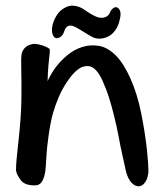

<svg xmlns="http://www.w3.org/2000/svg" viewBox="-20 -653 588 672"><path d="M90.8 -498Q95.7 -499.5 100.1 -499.5Q111.3 -499.5 128.4 -494.1Q152.8 -485.4 154.1 -480.2Q155.3 -475.1 153.3 -461.2Q151.4 -447.3 149.4 -423.1Q147.5 -398.9 146.5 -369.1Q159.2 -396 175 -417.5Q190.9 -439 215.1 -459.2Q239.3 -479.5 267.8 -488.5Q296.4 -497.6 326.4 -492.4Q356.4 -487.3 384.3 -460Q412.1 -432.6 436.3 -378.9Q460.4 -325.2 474.1 -257.1Q487.8 -189 494.6 -126Q499.5 -75.7 499.5 -54.7Q499.5 -45.9 498 -42Q495.6 -23.4 484.9 -11.2Q476.1 -1 464.8 -1Q460.9 -1 458.5 -2Q444.8 -5.4 434.6 -20.8Q424.3 -36.1 419.2 -60.8Q414.1 -85.4 407.5 -114.3Q400.9 -143.1 395.5 -173.6Q390.1 -204.1 377.4 -254.9Q364.7 -305.7 351.1 -341.1Q337.4 -376.5 328.1 -391.1Q318.8 -405.8 309.3 -413.3Q299.8 -420.9 289.3 -421.6Q278.8 -422.4 268.3 -418.7Q257.8 -415 244.1 -402.6Q230.5 -390.1 214.1 -365.7Q197.8 -341.3 186 -314.2Q174.3 -287.1 165.8 -257.8Q157.2 -228.5 150.4 -180.9Q143.6 -133.3 142.1 -100.8Q140.6 -68.4 138.4 -52.5Q136.2 -36.6 129.2 -21.5Q122.1 -6.3 107.2 -4.6Q92.3 -2.9 75.7 -7.3Q59.1 -11.7 49.3 -26.9Q39.6 -42 37.1 -51.3Q36.1 -53.7 36.1 -62Q36.1 -83.5 43.9 -152.3Q54.2 -243.2 54.9 -304.4Q55.7 -365.7 54.4 -408.9Q53.2 -452.1 55.9 -464.6Q58.6 -477.1 67.6 -486.1Q76.7 -495.1 90.8 -498ZM206.5 -625.5Q219.7 -633.3 233.4 -633.3Q237.8 -633.3 242.7 -632.3Q260.3 -629.9 276.9 -617.9Q293.5 -606 309.6 -597.9Q325.7 -589.8 337.6 -590.8Q349.6 -591.8 356.2 -597.4Q362.8 -603 366.2 -611.8Q369.6 -620.6 378.4 -625.7Q387.2 -630.9 394.5 -623.8Q401.9 -616.7 401.9 -604Q401.9 -591.3 396 -572.3Q390.1 -553.2 376.2 -538.3Q362.3 -523.4 340.6 -519Q318.8 -514.6 301.8 -524.2Q284.7 -533.7 266.8 -545.2Q249 -556.6 237.8 -561Q226.6 -565.4 218 -561.8Q209.5 -558.1 204.3 -542Q199.2 -525.9 186 -520.8Q172.9 -515.6 166.3 -527.8Q159.7 -540 162.8 -559.6Q166 -579.1 177.7 -598.1Q189.5 -617.2 206.5 -625.5Z"/></svg>

Font: Myanmar Kalay
Style: Regular
Weight: 400
Designer: Khon Soe Zaw Thu
Foundry: PaOh Unicode khonsoezawthu@gmail.com and @hotmail.com
Version: Version 1.20 December 6, 2016